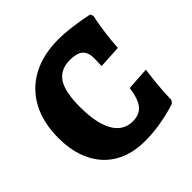

<svg xmlns="http://www.w3.org/2000/svg" viewBox="-175 -802 960 960"><g transform="rotate(-45 305.0 -322.5)"><path d="M23 -307Q23 -415 65 -493.5Q107 -572 185.5 -614Q264 -656 373 -656Q411 -656 455 -650.5Q499 -645 531 -639Q563 -633 572 -631L579 -615Q577 -608 572 -581Q567 -554 561 -509.5Q555 -465 552 -415L430 -408Q430 -412 431 -427Q432 -442 432 -462Q432 -504 410 -523Q388 -542 340 -542Q272 -542 240.5 -494.5Q209 -447 209 -342Q209 -224 244 -163Q279 -102 346 -102Q393 -102 418 -132Q443 -162 452 -231L574 -239Q571 -221 564.5 -159Q558 -97 557 -41L546 -27Q546 -26 511 -16Q476 -6 425.5 2.5Q375 11 319 11Q227 11 160.5 -27Q94 -65 58.5 -136.5Q23 -208 23 -307Z"/></g></svg>

Font: Alegreya ExtraBold
Style: Regular
Weight: 800
Designer: Juan Pablo del Peral
Foundry: Huerta Tipografica
Version: Version 2.007; ttfautohint (v1.6)